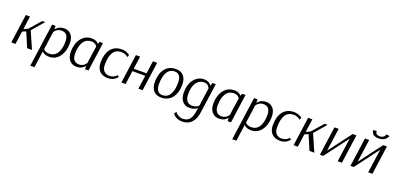

<svg xmlns="http://www.w3.org/2000/svg" viewBox="7 -1774 6396 3128"><g transform="rotate(20 3204.5 -210.5)"><path d="M74 0 144 -500H217L185 -270L259 -305L430 -500H481L304 -294L433 0H349L242 -252L178 -225L147 0Z M495 252 600 -500H660L661 -439Q666 -446 674.5 -454.5Q683 -463 701 -477.5Q719 -492 748 -501Q777 -510 810 -510Q887 -510 931.5 -457.5Q976 -405 976 -311Q976 -173 910 -81.5Q844 10 730 10Q689 10 658.5 -2Q628 -14 618 -26L608 -38H607L567 250ZM780 -461Q705 -461 658 -394L614 -82Q619 -75 626.5 -67Q634 -59 658.5 -48.5Q683 -38 713 -38Q804 -38 851.5 -110.5Q899 -183 899 -314Q899 -461 780 -461Z M1482 -500 1412 0H1354L1350 -58Q1344 -49 1335.5 -40.5Q1327 -32 1310 -19Q1293 -6 1266 2Q1239 10 1207 10Q1129 10 1083 -43Q1037 -96 1037 -191Q1037 -328 1104.5 -419Q1172 -510 1290 -510Q1314 -510 1335 -505Q1356 -500 1368 -493.5Q1380 -487 1389.5 -478Q1399 -469 1402 -464.5Q1405 -460 1407 -457L1424 -500ZM1231 -39Q1308 -39 1353 -106L1397 -409Q1396 -411 1393.5 -415.5Q1391 -420 1383 -428.5Q1375 -437 1365 -444Q1355 -451 1337 -456.5Q1319 -462 1299 -462Q1208 -462 1160.5 -387.5Q1113 -313 1113 -186Q1113 -113 1144 -76Q1175 -39 1231 -39Z M1934 -422Q1883 -466 1817 -466Q1630 -466 1630 -185Q1630 -108 1665.5 -71Q1701 -34 1760 -34Q1799 -34 1829.5 -48.5Q1860 -63 1872 -78L1883 -92L1912 -71Q1910 -68 1906.5 -62.5Q1903 -57 1889 -43Q1875 -29 1858 -18.5Q1841 -8 1811.5 1Q1782 10 1748 10Q1657 10 1605 -42.5Q1553 -95 1553 -194Q1553 -340 1619 -425Q1685 -510 1811 -510Q1847 -510 1881 -498Q1915 -486 1931 -474L1947 -463Z M1983 0 2053 -500H2126L2095 -280H2317L2348 -500H2421L2351 0H2278L2311 -235H2089L2056 0Z M2928 -304Q2928 -162 2860 -76Q2792 10 2673 10Q2586 10 2539 -44Q2492 -98 2492 -196Q2492 -339 2558.5 -424.5Q2625 -510 2747 -510Q2834 -510 2881 -456Q2928 -402 2928 -304ZM2739 -466Q2655 -466 2611 -392Q2567 -318 2567 -182Q2567 -112 2595.5 -73Q2624 -34 2682 -34Q2765 -34 2809 -107.5Q2853 -181 2853 -317Q2853 -388 2824.5 -427Q2796 -466 2739 -466Z M3438 -500 3364 22Q3353 107 3316 162Q3279 217 3231.5 238.5Q3184 260 3125 260Q3073 260 3032.5 240Q2992 220 2977 200L2962 181L2991 143Q2996 151 3005.5 163Q3015 175 3048.5 194.5Q3082 214 3121 214Q3195 214 3236 169Q3277 124 3293 12V8Q3293 6 3294 5V4L3299 -36Q3294 -31 3285 -23.5Q3276 -16 3242.5 -3Q3209 10 3169 10Q3084 10 3039 -45.5Q2994 -101 2994 -199Q2994 -339 3063 -424.5Q3132 -510 3235 -510Q3276 -510 3306 -495Q3336 -480 3345.5 -467.5Q3355 -455 3360 -443L3381 -500ZM3196 -38Q3263 -38 3306 -81L3350 -392Q3349 -395 3347.5 -399.5Q3346 -404 3338.5 -416.5Q3331 -429 3320.5 -438.5Q3310 -448 3291 -455.5Q3272 -463 3248 -463Q3168 -463 3119 -394Q3070 -325 3070 -197Q3070 -38 3196 -38Z M3953 -500 3883 0H3825L3821 -58Q3815 -49 3806.5 -40.5Q3798 -32 3781 -19Q3764 -6 3737 2Q3710 10 3678 10Q3600 10 3554 -43Q3508 -96 3508 -191Q3508 -328 3575.5 -419Q3643 -510 3761 -510Q3785 -510 3806 -505Q3827 -500 3839 -493.5Q3851 -487 3860.5 -478Q3870 -469 3873 -464.5Q3876 -460 3878 -457L3895 -500ZM3702 -39Q3779 -39 3824 -106L3868 -409Q3867 -411 3864.5 -415.5Q3862 -420 3854 -428.5Q3846 -437 3836 -444Q3826 -451 3808 -456.5Q3790 -462 3770 -462Q3679 -462 3631.5 -387.5Q3584 -313 3584 -186Q3584 -113 3615 -76Q3646 -39 3702 -39Z M3996 252 4101 -500H4161L4162 -439Q4167 -446 4175.5 -454.5Q4184 -463 4202 -477.5Q4220 -492 4249 -501Q4278 -510 4311 -510Q4388 -510 4432.5 -457.5Q4477 -405 4477 -311Q4477 -173 4411 -81.5Q4345 10 4231 10Q4190 10 4159.5 -2Q4129 -14 4119 -26L4109 -38H4108L4068 250ZM4281 -461Q4206 -461 4159 -394L4115 -82Q4120 -75 4127.5 -67Q4135 -59 4159.5 -48.5Q4184 -38 4214 -38Q4305 -38 4352.5 -110.5Q4400 -183 4400 -314Q4400 -461 4281 -461Z M4920 -422Q4869 -466 4803 -466Q4616 -466 4616 -185Q4616 -108 4651.5 -71Q4687 -34 4746 -34Q4785 -34 4815.5 -48.5Q4846 -63 4858 -78L4869 -92L4898 -71Q4896 -68 4892.5 -62.5Q4889 -57 4875 -43Q4861 -29 4844 -18.5Q4827 -8 4797.5 1Q4768 10 4734 10Q4643 10 4591 -42.5Q4539 -95 4539 -194Q4539 -340 4605 -425Q4671 -510 4797 -510Q4833 -510 4867 -498Q4901 -486 4917 -474L4933 -463Z M4969 0 5039 -500H5112L5080 -270L5154 -305L5325 -500H5376L5199 -294L5328 0H5244L5137 -252L5073 -225L5042 0Z M5812 -500H5876L5806 0H5733L5791 -412L5481 0H5425L5495 -500H5568L5512 -102Z M6341 -500H6405L6335 0H6262L6320 -412L6010 0H5954L6024 -500H6097L6041 -102ZM6236 -615Q6272 -615 6294.5 -630.5Q6317 -646 6322 -661L6326 -676L6327 -681L6386 -675Q6385 -671 6382.5 -664.5Q6380 -658 6368.5 -640.5Q6357 -623 6341.5 -610Q6326 -597 6296.5 -586.5Q6267 -576 6230 -576Q6193 -576 6166.5 -586Q6140 -596 6128 -611Q6116 -626 6110 -640.5Q6104 -655 6104 -665L6103 -675L6163 -681L6162 -676Q6163 -676 6162 -670Q6161 -664 6165 -654.5Q6169 -645 6175 -636.5Q6181 -628 6197 -621.5Q6213 -615 6236 -615Z"/></g></svg>

Font: ArsenalItalic
Style: Italic
Weight: 400
Italic angle: -9°
Designer: Andrij Shevchenko
Foundry: Stairsfor.com
Version: Version 1.000